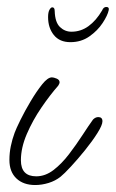

<svg xmlns="http://www.w3.org/2000/svg" viewBox="-20 -530 332 551"><path d="M81 1Q47 1 27 -18Q7 -37 7 -71Q7 -91 11 -110.5Q15 -130 22 -149Q26 -160 38.5 -185.5Q51 -211 68 -239.5Q85 -268 101 -288Q117 -308 129 -308Q134 -308 142.5 -304.5Q151 -301 151 -294Q151 -290 147 -284Q124 -258 99 -221.5Q74 -185 57 -145.5Q40 -106 40 -70Q40 -24 84 -24Q110 -24 133.5 -42Q157 -60 178 -87.5Q199 -115 216.5 -142Q234 -169 247 -187Q254 -194 262 -194Q274 -194 274 -182Q274 -171 259.5 -148Q245 -125 224 -99Q203 -73 183.5 -52Q164 -31 154 -23Q139 -11 119.5 -5Q100 1 81 1ZM182 -409Q151 -409 134.5 -429.5Q118 -450 118 -481Q118 -495 122 -502Q126 -509 130 -509Q137 -509 137 -498Q138 -466 152 -452.5Q166 -439 185 -439Q212 -439 234 -455Q256 -471 273 -500Q277 -510 285 -510Q294 -510 292 -501Q289 -486 274.5 -464Q260 -442 236.5 -425.5Q213 -409 182 -409Z"/></svg>

Font: Ms Madi
Style: Regular
Weight: 400
Designer: Robert E. Leuschke
Foundry: Robert E. Leuschke
Version: Version 1.010; ttfautohint (v1.8.3)